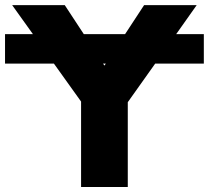

<svg xmlns="http://www.w3.org/2000/svg" viewBox="-20 -743 830 763"><path d="M302.2 0V-339.4L194.3 -490.2H0V-607.4H110.8L28.3 -722.7H237.3L313 -607.4H477.1L552.7 -722.7H761.7L680.2 -607.4H790V-490.2H596.7L487.8 -336.9V0ZM395 -482.4 400.4 -490.2H389.6Z"/></svg>

Font: Giphurs Black
Style: Regular
Weight: 900
Version: Version 0.920; ttfautohint (v1.8.4.7-5d5b)